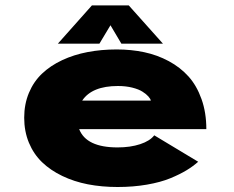

<svg xmlns="http://www.w3.org/2000/svg" viewBox="-20 -700 890 730"><path d="M599.5 -534H441.5L400 -604L358 -534H200L329.5 -679.5H469.5ZM733.5 -85Q714.5 -68 689.5 -52.8Q664.5 -37.5 627.5 -22.2Q590.5 -7 538.5 2Q486.5 11 427 11Q367 11 314.2 0.8Q261.5 -9.5 216.8 -31Q172 -52.5 140 -83.2Q108 -114 90 -157.2Q72 -200.5 72 -252.5Q72 -304 90 -347Q108 -390 140 -420.2Q172 -450.5 216.2 -471.2Q260.5 -492 312.8 -502Q365 -512 423.5 -512Q479 -512 528.5 -501.5Q578 -491 621.8 -467.5Q665.5 -444 696.8 -409.2Q728 -374.5 746.2 -323.2Q764.5 -272 764.5 -209H281Q308 -139.5 427 -139.5Q475.5 -139.5 512.8 -151.8Q550 -164 566.5 -185.5ZM428.5 -373Q329.5 -373 292.5 -317.5H553.5Q552 -324.5 544.2 -333.2Q536.5 -342 522.2 -351.2Q508 -360.5 483.2 -366.8Q458.5 -373 428.5 -373Z"/></svg>

Font: League Mono Wide ExtraBold
Style: Regular
Weight: 800
Width: 8
Designer: Tyler Finck
Foundry: The League of Moveable Type / Tyler Finck
Version: Version 2.210